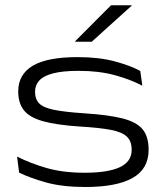

<svg xmlns="http://www.w3.org/2000/svg" viewBox="-20 -714 645 748"><path d="M312.5 14.5Q223 14.5 159.5 -3.2Q96 -21 54.5 -41.5L46.5 -104Q97.5 -78 161.5 -59.5Q225.5 -41 310 -41Q400 -41 446.5 -62.5Q493 -84 493 -130.5Q493 -163.5 474.5 -181.5Q456 -199.5 412 -208Q368 -216.5 291.5 -221Q200 -227 147.5 -241.8Q95 -256.5 73 -284.5Q51 -312.5 51 -357.5V-358Q51 -424 107.5 -457.8Q164 -491.5 282 -491.5Q365.5 -491.5 427.5 -474.8Q489.5 -458 526.5 -437.5L534.5 -380Q489.5 -404 427.8 -421Q366 -438 286.5 -438Q224.5 -438 187 -428.2Q149.5 -418.5 133 -400.2Q116.5 -382 116.5 -357Q116.5 -327.5 132.8 -311Q149 -294.5 191 -286Q233 -277.5 309.5 -272.5Q403 -266.5 457.8 -252.5Q512.5 -238.5 535.8 -210Q559 -181.5 559 -130.5Q559 -56 496.8 -20.8Q434.5 14.5 312.5 14.5ZM412.5 -693.5H492.5V-691.5L337.5 -551.5H273V-553.5Z"/></svg>

Font: Anek Latin Expanded Light
Style: Regular
Weight: 300
Width: 7
Designer: Yesha Goshar
Foundry: Ek Type
Version: Version 1.003